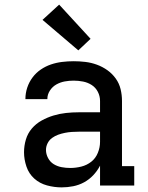

<svg xmlns="http://www.w3.org/2000/svg" viewBox="-20 -803 640 831"><path d="M247 8Q215 8 183.5 -0.5Q152 -9 128.5 -30Q105 -51 94.5 -82Q84 -113 84 -144Q84 -172 92 -199Q100 -226 118 -247Q136 -268 160.5 -281.5Q185 -295 211.5 -303Q238 -311 265.5 -314Q293 -317 321 -317H413V-366Q413 -387 403.5 -405.5Q394 -424 377 -435Q360 -446 339.5 -450Q319 -454 299 -454Q279 -454 260 -450.5Q241 -447 224 -437.5Q207 -428 196 -411Q185 -394 185 -375Q185 -374 185 -374Q185 -374 185 -374H90Q90 -375 90 -375Q90 -375 90 -375Q90 -400 98 -424Q106 -448 121 -468Q136 -488 156.5 -502Q177 -516 200.5 -524Q224 -532 249 -535Q274 -538 299 -538Q324 -538 349.5 -535Q375 -532 399.5 -523Q424 -514 445 -499Q466 -484 481 -463Q496 -442 502 -417Q508 -392 508 -366V-84H561V0H413V-86Q401 -63 383.5 -44.5Q366 -26 344 -14Q322 -2 297 3Q272 8 247 8ZM284 -76Q308 -76 332 -82Q356 -88 375 -103Q394 -118 403.5 -141.5Q413 -165 413 -189V-233H321Q306 -233 291 -232Q276 -231 261 -228Q246 -225 232 -220Q218 -215 205.5 -206Q193 -197 186 -183Q179 -169 179 -154Q179 -136 188 -119Q197 -102 212.5 -92.5Q228 -83 246.5 -79.5Q265 -76 284 -76ZM319 -585 164 -717 236 -783 372 -635Z"/></svg>

Font: Iosevka Curly Slab MdEx
Style: Regular
Weight: 500
Width: 7
Monospace: yes
Designer: Belleve Invis
Foundry: Belleve Invis
Version: Version 11.1.0; ttfautohint (v1.8.3)